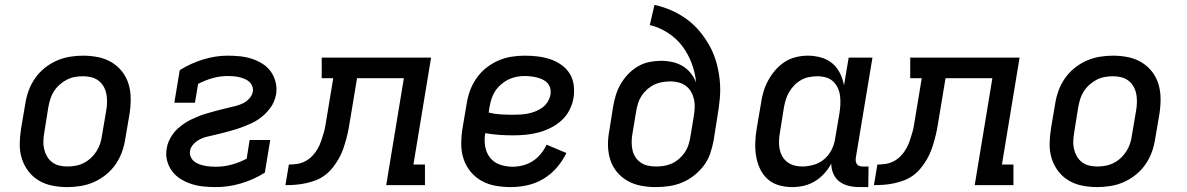

<svg xmlns="http://www.w3.org/2000/svg" viewBox="-20 -755 4840 783"><path d="M255 8Q223 8 193 2Q163 -4 138 -19Q113 -34 95.5 -57Q78 -80 69 -108.5Q60 -137 60.5 -168.5Q61 -200 66 -231L83 -331Q87 -358 96.5 -384.5Q106 -411 122.5 -435Q139 -459 162 -477.5Q185 -496 211 -507.5Q237 -519 264.5 -523.5Q292 -528 318 -528Q350 -528 380 -522Q410 -516 435 -501Q460 -486 478 -463Q496 -440 504.5 -411.5Q513 -383 513 -351.5Q513 -320 508 -289L491 -189Q487 -162 477.5 -135.5Q468 -109 451.5 -85Q435 -61 412 -42.5Q389 -24 363 -12.5Q337 -1 309 3.5Q281 8 255 8ZM255 -76Q271 -76 288 -79Q305 -82 321 -90Q337 -98 350.5 -110.5Q364 -123 373.5 -138Q383 -153 388.5 -169.5Q394 -186 396 -203L413 -303Q416 -320 416.5 -337.5Q417 -355 414 -371Q411 -387 403 -401.5Q395 -416 382 -426Q369 -436 352.5 -440Q336 -444 318 -444Q302 -444 285 -441Q268 -438 252.5 -430Q237 -422 223 -409.5Q209 -397 199.5 -382Q190 -367 185 -350.5Q180 -334 177 -317L161 -217Q158 -200 157 -182.5Q156 -165 159.5 -149Q163 -133 171 -118.5Q179 -104 192 -94Q205 -84 221 -80Q237 -76 255 -76Z M861 8Q835 8 810 5.5Q785 3 761.5 -4.5Q738 -12 717.5 -24.5Q697 -37 682.5 -56Q668 -75 661.5 -99.5Q655 -124 660 -150Q662 -165 668.5 -179.5Q675 -194 684.5 -207.5Q694 -221 706.5 -232Q719 -243 732.5 -252Q746 -261 760.5 -268Q775 -275 790 -281Q805 -287 820 -291.5Q835 -296 850 -300Q865 -304 880 -308Q895 -312 911 -315.5Q927 -319 942 -323Q957 -327 971.5 -334Q986 -341 997 -353.5Q1008 -366 1011 -381Q1013 -393 1008.5 -404Q1004 -415 996 -422Q988 -429 977 -433.5Q966 -438 955 -440.5Q944 -443 932 -444Q920 -445 908 -445Q878 -445 847.5 -436.5Q817 -428 788 -413L775 -336H691L713 -469Q758 -497 808.5 -512.5Q859 -528 908 -528Q934 -528 958.5 -525.5Q983 -523 1006.5 -515.5Q1030 -508 1050.5 -495Q1071 -482 1084.5 -463Q1098 -444 1104 -420Q1110 -396 1106 -370Q1103 -355 1097 -340.5Q1091 -326 1081 -313Q1071 -300 1059 -288.5Q1047 -277 1033.5 -268Q1020 -259 1005 -252Q990 -245 975.5 -239.5Q961 -234 946 -229Q931 -224 915.5 -220Q900 -216 885 -212Q870 -208 854.5 -204.5Q839 -201 824 -197.5Q809 -194 794.5 -186.5Q780 -179 768.5 -166.5Q757 -154 755 -139Q753 -127 757.5 -116Q762 -105 771 -97.5Q780 -90 790.5 -86Q801 -82 812.5 -79.5Q824 -77 836.5 -76Q849 -75 861 -75Q892 -75 924 -83.5Q956 -92 986 -108L998 -184H1082L1060 -51Q1014 -22 962.5 -7Q911 8 861 8Z M1555 0 1627 -436H1436L1408 -267Q1405 -247 1401 -226.5Q1397 -206 1391.5 -186Q1386 -166 1379 -146Q1372 -126 1361 -107Q1350 -88 1336 -70.5Q1322 -53 1304.5 -40Q1287 -27 1267 -19.5Q1247 -12 1226 -7.5Q1205 -3 1184.5 -1.5Q1164 0 1144 0L1158 -84Q1175 -84 1191.5 -86.5Q1208 -89 1224 -97Q1240 -105 1253 -118.5Q1266 -132 1275 -147.5Q1284 -163 1289.5 -179.5Q1295 -196 1300 -212.5Q1305 -229 1307.5 -245.5Q1310 -262 1313 -279L1339 -436H1292V-520H1738L1666 -84H1713V0Z M2063 8Q2031 8 2000.5 2.5Q1970 -3 1944 -17.5Q1918 -32 1899 -55Q1880 -78 1870.5 -107Q1861 -136 1861 -167.5Q1861 -199 1866 -231L1883 -331Q1887 -358 1896.5 -384.5Q1906 -411 1922.5 -435Q1939 -459 1962 -477.5Q1985 -496 2011 -507.5Q2037 -519 2064.5 -523.5Q2092 -528 2119 -528Q2146 -528 2172 -525Q2198 -522 2222.5 -514Q2247 -506 2268 -491.5Q2289 -477 2302.5 -456Q2316 -435 2319.5 -409Q2323 -383 2319 -356Q2315 -331 2302.5 -306.5Q2290 -282 2269.5 -263.5Q2249 -245 2224.5 -233Q2200 -221 2175 -214.5Q2150 -208 2124 -205.5Q2098 -203 2073 -203Q2044 -203 2015.5 -205Q1987 -207 1959 -212Q1954 -185 1958.5 -158.5Q1963 -132 1978 -112.5Q1993 -93 2018 -84Q2043 -75 2070 -75Q2091 -75 2112.5 -80.5Q2134 -86 2152.5 -98Q2171 -110 2185.5 -127.5Q2200 -145 2209 -165L2290 -131Q2275 -100 2251 -72Q2227 -44 2196 -25.5Q2165 -7 2130.5 0.5Q2096 8 2063 8ZM2073 -287Q2088 -287 2103.5 -288Q2119 -289 2134 -292Q2149 -295 2164 -301Q2179 -307 2192 -316.5Q2205 -326 2213.5 -340Q2222 -354 2225 -369Q2227 -382 2224 -394.5Q2221 -407 2213 -416Q2205 -425 2193.5 -430.5Q2182 -436 2170 -439Q2158 -442 2145 -443.5Q2132 -445 2118 -445Q2102 -445 2085 -441.5Q2068 -438 2052 -430Q2036 -422 2022 -409.5Q2008 -397 1998.5 -382Q1989 -367 1984 -350.5Q1979 -334 1976 -317L1973 -296Q1997 -290 2022 -288.5Q2047 -287 2073 -287Z M2655 8Q2624 8 2594.5 2.5Q2565 -3 2540 -17Q2515 -31 2496.5 -53Q2478 -75 2469 -103Q2460 -131 2459.5 -161.5Q2459 -192 2465 -223L2480 -318Q2484 -342 2491 -365.5Q2498 -389 2510.5 -411Q2523 -433 2541 -452Q2559 -471 2581 -484Q2603 -497 2627.5 -502Q2652 -507 2675 -507Q2699 -507 2722 -502Q2745 -497 2764 -485.5Q2783 -474 2797 -456.5Q2811 -439 2819 -418Q2815 -459 2800.5 -497.5Q2786 -536 2762 -567.5Q2738 -599 2704 -621Q2670 -643 2630 -653L2649 -735Q2686 -727 2719.5 -712Q2753 -697 2781.5 -676Q2810 -655 2833 -627.5Q2856 -600 2873.5 -568.5Q2891 -537 2901 -502Q2911 -467 2915 -429.5Q2919 -392 2915.5 -353.5Q2912 -315 2905 -276L2890 -181Q2885 -154 2876 -128Q2867 -102 2850 -79.5Q2833 -57 2810 -39Q2787 -21 2761.5 -10.5Q2736 0 2708.5 4Q2681 8 2655 8ZM2655 -76Q2671 -76 2687.5 -78.5Q2704 -81 2719.5 -88Q2735 -95 2748.5 -106.5Q2762 -118 2772 -132.5Q2782 -147 2787 -162.5Q2792 -178 2795 -194L2809 -279Q2812 -297 2813 -314.5Q2814 -332 2810.5 -348.5Q2807 -365 2799 -379.5Q2791 -394 2778 -404Q2765 -414 2748.5 -418.5Q2732 -423 2715 -423Q2699 -423 2682.5 -420.5Q2666 -418 2650.5 -411Q2635 -404 2621.5 -392.5Q2608 -381 2598 -366.5Q2588 -352 2583 -336.5Q2578 -321 2575 -305L2559 -209Q2556 -192 2556 -175Q2556 -158 2559.5 -142.5Q2563 -127 2571.5 -114Q2580 -101 2593 -92Q2606 -83 2622 -79.5Q2638 -76 2655 -76Z M3211 8Q3183 8 3156.5 0.5Q3130 -7 3110.5 -24.5Q3091 -42 3079.5 -66.5Q3068 -91 3063.5 -118.5Q3059 -146 3060 -174Q3061 -202 3066 -231L3083 -331Q3086 -355 3093 -379Q3100 -403 3112 -425.5Q3124 -448 3141 -468Q3158 -488 3179.5 -502Q3201 -516 3225.5 -522Q3250 -528 3274 -528Q3302 -528 3328.5 -520.5Q3355 -513 3374.5 -496.5Q3394 -480 3405.5 -456.5Q3417 -433 3422 -407L3441 -520H3538L3470 -111Q3469 -104 3470 -97Q3471 -90 3475 -85Q3479 -80 3485.5 -78Q3492 -76 3499 -76H3522L3521 8H3485Q3463 8 3441.5 3Q3420 -2 3403.5 -14.5Q3387 -27 3378.5 -46.5Q3370 -66 3370 -88Q3359 -67 3342 -48Q3325 -29 3303.5 -16Q3282 -3 3258.5 2.5Q3235 8 3211 8ZM3251 -76Q3274 -76 3298.5 -83Q3323 -90 3342 -106.5Q3361 -123 3372 -145.5Q3383 -168 3386 -191L3403 -291Q3406 -309 3407 -327Q3408 -345 3406 -362.5Q3404 -380 3397 -395.5Q3390 -411 3378 -422.5Q3366 -434 3349 -439Q3332 -444 3314 -444Q3298 -444 3281 -441Q3264 -438 3248.5 -429.5Q3233 -421 3220.5 -408.5Q3208 -396 3199 -381Q3190 -366 3185 -350Q3180 -334 3177 -317L3161 -217Q3158 -200 3157 -183Q3156 -166 3159 -149.5Q3162 -133 3169.5 -119Q3177 -105 3189.5 -95Q3202 -85 3218 -80.5Q3234 -76 3251 -76Z M3955 0 4027 -436H3836L3808 -267Q3805 -247 3801 -226.5Q3797 -206 3791.5 -186Q3786 -166 3779 -146Q3772 -126 3761 -107Q3750 -88 3736 -70.5Q3722 -53 3704.5 -40Q3687 -27 3667 -19.5Q3647 -12 3626 -7.5Q3605 -3 3584.5 -1.5Q3564 0 3544 0L3558 -84Q3575 -84 3591.5 -86.5Q3608 -89 3624 -97Q3640 -105 3653 -118.5Q3666 -132 3675 -147.5Q3684 -163 3689.5 -179.5Q3695 -196 3700 -212.5Q3705 -229 3707.5 -245.5Q3710 -262 3713 -279L3739 -436H3692V-520H4138L4066 -84H4113V0Z M4455 8Q4423 8 4393 2Q4363 -4 4338 -19Q4313 -34 4295.5 -57Q4278 -80 4269 -108.5Q4260 -137 4260.5 -168.5Q4261 -200 4266 -231L4283 -331Q4287 -358 4296.5 -384.5Q4306 -411 4322.5 -435Q4339 -459 4362 -477.5Q4385 -496 4411 -507.5Q4437 -519 4464.5 -523.5Q4492 -528 4518 -528Q4550 -528 4580 -522Q4610 -516 4635 -501Q4660 -486 4678 -463Q4696 -440 4704.5 -411.5Q4713 -383 4713 -351.5Q4713 -320 4708 -289L4691 -189Q4687 -162 4677.5 -135.5Q4668 -109 4651.5 -85Q4635 -61 4612 -42.5Q4589 -24 4563 -12.5Q4537 -1 4509 3.5Q4481 8 4455 8ZM4455 -76Q4471 -76 4488 -79Q4505 -82 4521 -90Q4537 -98 4550.5 -110.5Q4564 -123 4573.5 -138Q4583 -153 4588.5 -169.5Q4594 -186 4596 -203L4613 -303Q4616 -320 4616.5 -337.5Q4617 -355 4614 -371Q4611 -387 4603 -401.5Q4595 -416 4582 -426Q4569 -436 4552.5 -440Q4536 -444 4518 -444Q4502 -444 4485 -441Q4468 -438 4452.5 -430Q4437 -422 4423 -409.5Q4409 -397 4399.5 -382Q4390 -367 4385 -350.5Q4380 -334 4377 -317L4361 -217Q4358 -200 4357 -182.5Q4356 -165 4359.5 -149Q4363 -133 4371 -118.5Q4379 -104 4392 -94Q4405 -84 4421 -80Q4437 -76 4455 -76Z"/></svg>

Font: Iosevka HT Medium Extended
Style: Italic
Weight: 500
Width: 7
Italic angle: -9°
Monospace: yes
Designer: Belleve Invis
Foundry: Belleve Invis
Version: Version 32.3.0; ttfautohint (v1.8.4)